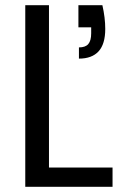

<svg xmlns="http://www.w3.org/2000/svg" viewBox="-20 -717 486 737"><path d="M168 -74H412V0H77V-697H168ZM373 -697Q384 -649 384 -606Q384 -548 358.5 -520Q333 -492 283 -492V-535Q308 -535 319 -548Q330 -561 330 -589V-612H281V-697Z"/></svg>

Font: Fz Poppins
Style: Regular
Weight: 400
Designer: Ninad Kale (Devanagari), Jonny Pinhorn (Latin)
Foundry: Indian Type Foundry
Version: Vit hóa bi Vntype.Com & FontZin.Com